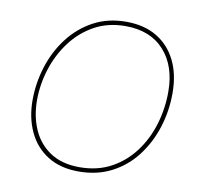

<svg xmlns="http://www.w3.org/2000/svg" viewBox="-79 -786 906 874"><g transform="rotate(10 374.0 -348.5)"><path d="M339 6Q254 6 195.5 -31Q137 -68 107 -132.5Q77 -197 77 -277Q77 -357 101 -433Q125 -509 171.5 -570Q218 -631 284.5 -667Q351 -703 436 -703Q519 -703 577.5 -668Q636 -633 667.5 -569.5Q699 -506 699 -419Q699 -337 675 -261Q651 -185 605 -124.5Q559 -64 492 -29Q425 6 339 6ZM340 -14Q422 -14 485 -48Q548 -82 591.5 -140Q635 -198 657 -271Q679 -344 679 -422Q679 -541 615 -612Q551 -683 436 -683Q355 -683 292 -648Q229 -613 185.5 -554.5Q142 -496 119.5 -425Q97 -354 97 -281Q97 -207 123.5 -146.5Q150 -86 204 -50Q258 -14 340 -14Z"/></g></svg>

Font: Hanken Grotesk Thin
Style: Italic
Weight: 250
Italic angle: -8°
Designer: Alfredo Marco Pradil
Foundry: Hanken Design Co.
Version: Version 3.013